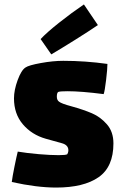

<svg xmlns="http://www.w3.org/2000/svg" viewBox="-20 -797 550 865"><path d="M233 48Q146 48 33 23Q36 -1 45 -45.5Q54 -90 60 -114Q102 -107 154.5 -102.5Q207 -98 244 -98Q276 -98 283 -102Q284 -103 286 -108.5Q288 -114 288 -120Q288 -144 258 -152Q249 -154 186 -172Q123 -190 83 -237Q43 -284 43 -354Q43 -391 59.5 -436Q76 -481 95 -493Q109 -503 164 -513Q219 -523 265 -523Q364 -523 464 -509Q464 -487 458 -436.5Q452 -386 447 -373Q346 -386 284 -386Q252 -386 243 -383Q240 -382 238 -376.5Q236 -371 236 -362Q236 -346 246 -339Q257 -330 302 -318Q356 -303 394.5 -286.5Q433 -270 462 -236.5Q491 -203 491 -151Q491 -45 424 1.5Q357 48 233 48ZM358 -777 421 -684Q383 -658 320 -618.5Q257 -579 211 -552L163 -621Q190 -650 246 -694.5Q302 -739 358 -777Z"/></svg>

Font: Lalezar
Style: Bold
Weight: 700
Designer: Borna Izadpanah
Foundry: Borna Izadpanah
Version: Version 1.003;January 24, 2021;FontCreator 13.0.0.2683 64-bi